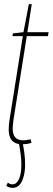

<svg xmlns="http://www.w3.org/2000/svg" viewBox="-20 -685 254 925"><path d="M127 -14 132 3Q120 7 109.5 8.5Q99 10 90 10Q63 10 48.5 1Q34 -8 28 -24Q22 -40 22 -61Q22 -72 23 -83.5Q24 -95 26 -108L90 -511H40L42 -524L93 -530L119 -665H133L112 -530H214L211 -511H109L45 -108Q44 -96 42.5 -86Q41 -76 41 -67Q41 -37 53.5 -23Q66 -9 93 -9Q101 -9 109.5 -10.5Q118 -12 127 -14ZM10 210 18 195Q23 199 29 201Q35 203 41 203Q60 203 71.5 177.5Q83 152 83 108Q83 85 79.5 57.5Q76 30 70 0H88Q94 25 97.5 53.5Q101 82 101 109Q101 135 95 161Q89 187 76 203.5Q63 220 41 220Q34 220 26 218Q18 216 10 210Z"/></svg>

Font: Georama ExtraCondensed Thin
Style: Italic
Weight: 100
Width: 2
Italic angle: -9°
Designer: Jean-Baptiste Levee
Foundry: Production Type
Version: Version 1.001